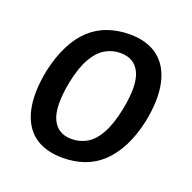

<svg xmlns="http://www.w3.org/2000/svg" viewBox="-98 -598 703 704"><g transform="rotate(20 254.0 -246.0)"><path d="M216 9Q147 9 104.5 -23Q62 -55 48 -118Q34 -181 52 -271Q65 -330 87.5 -374Q110 -418 140.5 -446Q171 -474 210 -487.5Q249 -501 294 -501Q362 -501 404.5 -468.5Q447 -436 461 -373.5Q475 -311 457 -221Q444 -162 421.5 -118.5Q399 -75 368.5 -46.5Q338 -18 299.5 -4.5Q261 9 216 9ZM223 -67Q255 -67 282 -82.5Q309 -98 329.5 -134.5Q350 -171 363 -233Q383 -333 361.5 -379Q340 -425 285 -425Q254 -425 227 -409.5Q200 -394 179 -358Q158 -322 145 -259Q126 -159 147.5 -113Q169 -67 223 -67Z"/></g></svg>

Font: Nunito Sans 10pt Condensed SemiBold
Style: Italic
Weight: 600
Width: 3
Italic angle: -9°
Designer: Vernon Adams
Foundry: Vernon Adams
Version: Version 3.101;gftools[0.9.27]